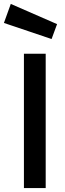

<svg xmlns="http://www.w3.org/2000/svg" viewBox="-43 -959 332 979"><path d="M79 0V-685H190V0ZM12 -939 248 -836 220 -760 -23 -842Z"/></svg>

Font: TitilliumWeb-SemiBold
Style: SemiBold
Weight: 600
Version: Version 1.001;PS 57.000;hotconv 1.0.70;makeotf.lib2.5.55311